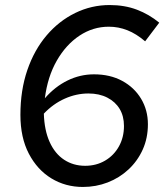

<svg xmlns="http://www.w3.org/2000/svg" viewBox="-20 -731 653 762"><path d="M309 11Q240 11 184 -23Q128 -57 94.5 -121Q61 -185 61 -275Q61 -373 88.5 -453Q116 -533 165 -590.5Q214 -648 278.5 -679.5Q343 -711 415 -711Q475 -711 523.5 -692.5Q572 -674 612 -641L556 -567Q521 -597 485.5 -611Q450 -625 412 -625Q349 -625 295.5 -589.5Q242 -554 205.5 -490.5Q169 -427 158 -341Q198 -387 248 -411.5Q298 -436 353 -436Q417 -436 465 -410Q513 -384 540 -339Q567 -294 567 -238Q567 -183 546.5 -137.5Q526 -92 490 -58.5Q454 -25 407.5 -7Q361 11 309 11ZM318 -73Q362 -73 397 -93.5Q432 -114 452 -150Q472 -186 472 -231Q472 -270 455 -298.5Q438 -327 406 -343.5Q374 -360 331 -360Q283 -360 237 -339.5Q191 -319 154 -280Q156 -214 177 -167.5Q198 -121 234.5 -97Q271 -73 318 -73Z"/></svg>

Font: Red Hat Display SemiBold
Style: Italic
Weight: 600
Italic angle: -12°
Designer: Pentagram, MCKL
Foundry: Pentagram, MCKL
Version: Version 1.023